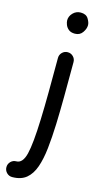

<svg xmlns="http://www.w3.org/2000/svg" viewBox="-203 -801 580 1093"><g transform="rotate(15 87.0 -254.0)"><path d="M115.2 -520Q134.3 -520 147.7 -506.6Q161.1 -493.2 161.1 -474.1Q161.1 -361.8 160.4 -270.8Q159.7 -179.7 157.2 -107.9Q154.3 -28.8 147.2 36.4Q140.1 101.6 123.5 149.2Q106.9 196.8 75.7 222.7Q44.4 248.5 -7.3 248.5Q-26.4 248.5 -39.8 234.9Q-53.2 221.2 -53.2 202.1Q-53.2 183.1 -39.8 169.4Q-26.4 155.8 -7.3 155.8Q30.3 155.8 45.4 94.5Q60.5 33.2 65.4 -111.8Q67.9 -182.1 68.6 -272Q69.3 -361.8 69.3 -474.1Q69.3 -493.2 82.8 -506.6Q96.2 -520 115.2 -520ZM64.5 -694.8Q64.5 -718.8 83 -738Q101.6 -757.3 128.4 -757.3Q160.2 -757.3 173.3 -736.1Q186.5 -714.8 186.5 -698.2Q186.5 -677.2 170.9 -654.8Q155.3 -632.3 126 -632.3Q102.5 -632.3 89.1 -643.3Q75.7 -654.3 70.1 -669.2Q64.5 -684.1 64.5 -694.8Z"/></g></svg>

Font: Mikhak-DS2-FD Medium
Style: Regular
Weight: 500
Designer: Amin Abedi
Version: Version 3.4